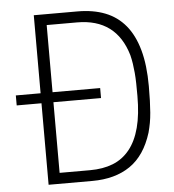

<svg xmlns="http://www.w3.org/2000/svg" viewBox="-54 -830 798 880"><g transform="rotate(-5 344.5 -390.0)"><path d="M335 0H134V-375H20V-421H134V-780H335Q407 -780 462 -758.5Q517 -737 554.5 -692Q592 -647 611.5 -577Q631 -507 631 -410Q631 -373 630 -343.5Q629 -314 627 -289Q625 -264 621 -242Q617 -220 611 -198Q579 -95 509.5 -47.5Q440 0 335 0ZM329 -50Q389 -50 434.5 -68Q480 -86 511.5 -125Q543 -164 559 -224.5Q575 -285 575 -370Q575 -402 574.5 -428Q574 -454 572 -476.5Q570 -499 567 -519Q564 -539 559 -559Q509 -730 329 -730H189V-421H408V-375H189V-50Z"/></g></svg>

Font: Tanohe Sans Light
Style: Regular
Weight: 300
Designer: Village Type and Design LLC & Cristiano Sobral
Foundry: Cooper Hewitt Smithsonian Design Museum
Version: Version 1.00;September 29, 2021;FontCreator 13.0.0.2655 64-b